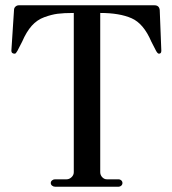

<svg xmlns="http://www.w3.org/2000/svg" viewBox="-20 -706 652 726"><path d="M188 0Q182 0 177 -4Q172 -8 172 -14Q172 -20 177 -24Q182 -28 188 -28H232Q242 -28 250.5 -36Q259 -44 259 -55V-657Q221 -657 198 -654Q175 -651 147.5 -641Q120 -631 100 -608.5Q80 -586 64 -549L46 -514Q40 -503 36 -503Q23 -503 23 -514L33 -668Q33 -676 38.5 -681Q44 -686 51 -686H564Q582 -686 584 -668L590 -514Q590 -503 581 -503Q576 -503 570 -514L552 -549Q523 -617 477.5 -637Q432 -657 359 -657V-55Q359 -44 366.5 -36Q374 -28 384 -28H429Q434 -28 438.5 -24Q443 -20 443 -14Q443 -8 438.5 -4Q434 0 429 0Z"/></svg>

Font: HK Venetian
Style: Regular
Weight: 400
Designer: Alfredo Marco Pradil
Foundry: Alfredo Marco Pradil
Version: Version 1.000;PS 001.000;hotconv 1.0.88;makeotf.lib2.5.64775